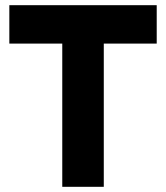

<svg xmlns="http://www.w3.org/2000/svg" viewBox="-20 -720 639 740"><path d="M220 0V-552H16V-700H584V-552H380V0Z"/></svg>

Font: Figtree Light ExtraBold
Style: Regular
Weight: 800
Version: Version 2.001;gftools[0.9.30]